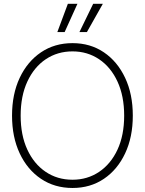

<svg xmlns="http://www.w3.org/2000/svg" viewBox="-20 -959 746 989"><path d="M353.5 9.3Q261.2 9.3 190.9 -38.1Q120.6 -85.4 81.3 -169.4Q42 -253.4 42 -363.3Q42 -474.1 81.5 -558.1Q121.1 -642.1 191.2 -689.5Q261.2 -736.8 353.5 -736.8Q445.3 -736.8 515.1 -689.5Q585 -642.1 624.5 -558.1Q664.1 -474.1 664.1 -363.3Q664.1 -252.9 624.5 -168.9Q585 -85 515.1 -37.8Q445.3 9.3 353.5 9.3ZM353.5 -33.2Q430.2 -33.2 490.5 -73.7Q550.8 -114.3 585.2 -188.2Q619.6 -262.2 619.6 -363.3Q619.6 -464.4 585.2 -538.8Q550.8 -613.3 490.5 -653.8Q430.2 -694.3 353.5 -694.3Q276.4 -694.3 216.1 -654.1Q155.8 -613.8 121.1 -539.3Q86.4 -464.8 86.4 -363.3Q86.4 -262.7 120.6 -188.7Q154.8 -114.7 215.1 -74Q275.4 -33.2 353.5 -33.2ZM427.7 -793.9H389.2L460 -939.5H509.8ZM313 -793.9H275.4L329.6 -939.5H378.9Z"/></svg>

Font: Inter Display ExtraLight
Style: Regular
Weight: 200
Designer: Rasmus Andersson
Foundry: rsms
Version: Version 4.000;git-a52131595